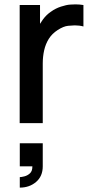

<svg xmlns="http://www.w3.org/2000/svg" viewBox="-20 -563 426 878"><path d="M70 0V-540H163V-454Q169 -464 176 -473.5Q192 -495.5 213 -509.5Q233.5 -524.5 258.8 -532.8Q284 -541 301 -542Q318 -543 325 -543Q344 -543 361.5 -540V-442Q343 -447 321.5 -447Q312.5 -447 291.5 -445Q270.5 -443 243.5 -425.5Q218 -409 203.2 -385.5Q188.5 -362 182 -333.2Q175.5 -304.5 175.5 -272.5V0ZM70.5 295V247Q77.5 247 91.5 243.5Q105.5 240 116.8 229.8Q128 219.5 128 199.5Q128 198.5 128 197.5H70.5V92H175.5V197.5Q175.5 243 145 269Q114.5 295 70.5 295Z"/></svg>

Font: Cns Manrope SemBd
Style: Regular
Weight: 600
Designer: Mikhail Sharanda
Foundry: Mikhail Sharanda
Version: Version 4.504